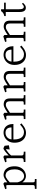

<svg xmlns="http://www.w3.org/2000/svg" viewBox="1475 -1987 726 3716"><g transform="rotate(-90 1838.0 -129.0)"><path d="M114.5 147V-344Q114.5 -361 110.8 -366.5Q107 -372 93.8 -371.5Q80.5 -371 45 -365L35 -392L140 -427L167.5 -407V144Q167.5 162.5 172 170.2Q176.5 178 189.2 180.5Q202 183 231.5 183V215H40V183Q69.5 183 84.8 180.8Q100 178.5 107.2 170.8Q114.5 163 114.5 147ZM140.5 -127 162.5 -172Q178 -98 210.8 -61.8Q243.5 -25.5 289 -25.5Q323 -25.5 352.8 -47.5Q382.5 -69.5 400.5 -110.2Q418.5 -151 418.5 -205Q418.5 -277.5 398.5 -317.2Q378.5 -357 351.8 -370.8Q325 -384.5 299.5 -384.5Q281 -384.5 258.5 -372.8Q236 -361 213.5 -342.8Q191 -324.5 162.5 -298.5V-347.5Q203 -379.5 240 -401.5Q277 -423.5 309 -423.5Q349 -423.5 387.2 -403.5Q425.5 -383.5 451.5 -335.5Q477.5 -287.5 477.5 -209Q477.5 -141 450.8 -91.2Q424 -41.5 380 -15.8Q336 10 286 10Q258 10 227.5 -4.8Q197 -19.5 173 -50.5Q149 -81.5 140.5 -127Z M634.5 -73V-339.5Q634.5 -358.5 630 -365Q625.5 -371.5 612.8 -371.2Q600 -371 565 -365.5L555 -392.5L659.5 -427.5L687 -407.5V-71Q687 -55.5 693.8 -47Q700.5 -38.5 716 -35.2Q731.5 -32 760 -32V0H560V-32Q588 -32 603.8 -35.5Q619.5 -39 627 -47.8Q634.5 -56.5 634.5 -73ZM825.5 -425.5Q829 -425.5 850.5 -415.5Q872 -405.5 875 -402.5L813 -376.5Q804.5 -376.5 783.5 -363.2Q762.5 -350 736 -326.8Q709.5 -303.5 685.5 -274.5L681 -318Q721 -357.5 764.5 -391.5Q808 -425.5 825.5 -425.5ZM810.5 -378.5 875 -402.5 884 -320 803 -305Z M934 -211.5Q934 -278.5 962.5 -326.5Q991 -374.5 1035.8 -398.8Q1080.5 -423 1128 -423Q1179 -423 1217 -400.8Q1255 -378.5 1275.8 -335.5Q1296.5 -292.5 1296.5 -232.5H996Q996 -162 1013.8 -116.5Q1031.5 -71 1063.5 -49.5Q1095.5 -28 1139 -28Q1166.5 -28 1190.5 -37.8Q1214.5 -47.5 1235 -62.5Q1255.5 -77.5 1286.5 -104L1308 -76Q1273 -47 1247.2 -29.5Q1221.5 -12 1191 -0.5Q1160.5 11 1125.5 11Q1071.5 11 1028 -14.5Q984.5 -40 959.2 -90.2Q934 -140.5 934 -211.5ZM1125.5 -385.5Q1090 -385.5 1061.5 -369.5Q1033 -353.5 1016.5 -326.8Q1000 -300 998.5 -269.5H1229.5Q1230 -322.5 1205 -354Q1180 -385.5 1125.5 -385.5Z M1736 -61V-302Q1736 -379.5 1665.5 -379.5Q1641.5 -379.5 1608.2 -360.8Q1575 -342 1509.5 -297V-341Q1550 -368.5 1575.5 -384Q1601 -399.5 1626.5 -410Q1652 -420.5 1674.5 -420.5Q1728.5 -420.5 1759.8 -393Q1791 -365.5 1791 -299.5V-61Q1791 -47 1795.5 -41.2Q1800 -35.5 1812.5 -33.8Q1825 -32 1855 -32V0H1672V-32Q1702 -32 1714.5 -33.8Q1727 -35.5 1731.5 -41.2Q1736 -47 1736 -61ZM1457.5 -58V-340Q1457.5 -359 1452.2 -365.8Q1447 -372.5 1434 -372Q1421 -371.5 1388 -366L1378 -393L1485 -428L1512.5 -408V-61Q1512.5 -47 1517 -41.2Q1521.5 -35.5 1534 -33.8Q1546.5 -32 1576.5 -32V0H1392V-32Q1419 -32 1432.2 -33.5Q1445.5 -35 1451.5 -40.5Q1457.5 -46 1457.5 -58Z M2268 -61V-302Q2268 -379.5 2197.5 -379.5Q2173.5 -379.5 2140.2 -360.8Q2107 -342 2041.5 -297V-341Q2082 -368.5 2107.5 -384Q2133 -399.5 2158.5 -410Q2184 -420.5 2206.5 -420.5Q2260.5 -420.5 2291.8 -393Q2323 -365.5 2323 -299.5V-61Q2323 -47 2327.5 -41.2Q2332 -35.5 2344.5 -33.8Q2357 -32 2387 -32V0H2204V-32Q2234 -32 2246.5 -33.8Q2259 -35.5 2263.5 -41.2Q2268 -47 2268 -61ZM1989.5 -58V-340Q1989.5 -359 1984.2 -365.8Q1979 -372.5 1966 -372Q1953 -371.5 1920 -366L1910 -393L2017 -428L2044.5 -408V-61Q2044.5 -47 2049 -41.2Q2053.5 -35.5 2066 -33.8Q2078.5 -32 2108.5 -32V0H1924V-32Q1951 -32 1964.2 -33.5Q1977.5 -35 1983.5 -40.5Q1989.5 -46 1989.5 -58Z M2439.5 -211.5Q2439.5 -278.5 2468 -326.5Q2496.5 -374.5 2541.2 -398.8Q2586 -423 2633.5 -423Q2684.5 -423 2722.5 -400.8Q2760.5 -378.5 2781.2 -335.5Q2802 -292.5 2802 -232.5H2501.5Q2501.5 -162 2519.2 -116.5Q2537 -71 2569 -49.5Q2601 -28 2644.5 -28Q2672 -28 2696 -37.8Q2720 -47.5 2740.5 -62.5Q2761 -77.5 2792 -104L2813.5 -76Q2778.5 -47 2752.8 -29.5Q2727 -12 2696.5 -0.5Q2666 11 2631 11Q2577 11 2533.5 -14.5Q2490 -40 2464.8 -90.2Q2439.5 -140.5 2439.5 -211.5ZM2631 -385.5Q2595.5 -385.5 2567 -369.5Q2538.5 -353.5 2522 -326.8Q2505.5 -300 2504 -269.5H2735Q2735.5 -322.5 2710.5 -354Q2685.5 -385.5 2631 -385.5Z M3241.5 -61V-302Q3241.5 -379.5 3171 -379.5Q3147 -379.5 3113.8 -360.8Q3080.5 -342 3015 -297V-341Q3055.5 -368.5 3081 -384Q3106.5 -399.5 3132 -410Q3157.5 -420.5 3180 -420.5Q3234 -420.5 3265.2 -393Q3296.5 -365.5 3296.5 -299.5V-61Q3296.5 -47 3301 -41.2Q3305.5 -35.5 3318 -33.8Q3330.5 -32 3360.5 -32V0H3177.5V-32Q3207.5 -32 3220 -33.8Q3232.5 -35.5 3237 -41.2Q3241.5 -47 3241.5 -61ZM2963 -58V-340Q2963 -359 2957.8 -365.8Q2952.5 -372.5 2939.5 -372Q2926.5 -371.5 2893.5 -366L2883.5 -393L2990.5 -428L3018 -408V-61Q3018 -47 3022.5 -41.2Q3027 -35.5 3039.5 -33.8Q3052 -32 3082 -32V0H2897.5V-32Q2924.5 -32 2937.8 -33.5Q2951 -35 2957 -40.5Q2963 -46 2963 -58Z M3463.5 -114V-380.5H3384.5V-409Q3452.5 -420.5 3481 -471.5H3517V-413H3645V-380.5H3517V-131Q3517 -94 3522 -72Q3527 -50 3537.5 -40.5Q3548 -31 3564.5 -31Q3577.5 -31 3590.5 -39.5Q3603.5 -48 3625 -67L3641 -46Q3609.5 -14 3590.5 -3Q3571.5 8 3545.5 8Q3523 8 3505 -2Q3487 -12 3475.2 -39Q3463.5 -66 3463.5 -114Z"/></g></svg>

Font: Didactic
Style: Regular
Weight: 400
Designer: Tyler Finck
Foundry: Etcetera Type Co
Version: Version 3.007;FEAKit 1.0